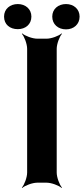

<svg xmlns="http://www.w3.org/2000/svg" viewBox="-61 -902 413 948"><path d="M219 -50V-661C219 -685 233 -722 245 -735L243 -737C230 -725 193 -711 169 -711H123C99 -711 62 -725 49 -737L47 -735C59 -722 73 -685 73 -661V-50C73 -26 59 11 47 24L49 26C62 14 99 0 123 0H169C193 0 230 14 243 26L245 24C233 11 219 -26 219 -50ZM27 -758C65 -758 94 -782 94 -820C94 -857 65 -882 27 -882C-11 -882 -41 -858 -41 -820C-41 -781 -12 -758 27 -758ZM265 -757C303 -757 332 -782 332 -820C332 -857 303 -882 265 -882C227 -882 197 -858 197 -820C197 -782 226 -757 265 -757Z"/></svg>

Font: Asimov
Style: Edge
Weight: 500
Designer: Google
Version: Version 2.000980: 2014